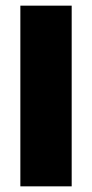

<svg xmlns="http://www.w3.org/2000/svg" viewBox="-20 -659 326 679"><path d="M233.5 0H52V-639H233.5Z"/></svg>

Font: Anek Tamil Medium ExtraBold
Style: Regular
Weight: 800
Version: Version 1.003